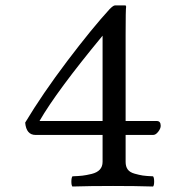

<svg xmlns="http://www.w3.org/2000/svg" viewBox="-20 -678 680 700"><path d="M354 -547.9Q186 -344.7 124 -236.8H354ZM551.8 -236.8Q565.9 -236.8 565.9 -219.2Q565.9 -209.5 556.9 -197.8Q547.9 -186 538.1 -186H438V-87.9Q438 -70.8 445.6 -60.3Q453.1 -49.8 470.5 -44.9Q487.8 -40 500.5 -38.1Q513.2 -36.1 538.1 -35.2Q542 -30.3 542 -16.1Q542 -2 538.1 2Q474.1 0 392.1 0Q308.1 0 244.1 2Q240.2 -2 240.2 -15.9Q240.2 -29.8 244.1 -35.2Q267.1 -36.1 280.5 -37.6Q293.9 -39.1 314 -43.9Q334 -48.8 344 -59.8Q354 -70.8 354 -87.9V-186H109.9Q75.7 -186 71.8 -231Q134.8 -335.9 225.3 -455.6Q315.9 -575.2 379.9 -645Q393.1 -658.2 398.9 -658.2H438L439.9 -653.8Q438 -646 438 -551.8V-236.8Z"/></svg>

Font: Linux Libertine Mono
Style: Mono
Weight: 400
Designer: Philipp H. Poll
Foundry: Philipp H. Poll
Version: Version 5.1.7 ; ttfautohint (v0.9)